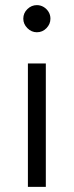

<svg xmlns="http://www.w3.org/2000/svg" viewBox="-20 -539 288 750"><path d="M89 191V-291H159V191ZM124 -519Q138 -519 150 -512Q162 -505 169.5 -493Q177 -481 177 -466Q177 -445 161.5 -429Q146 -413 124 -413Q103 -413 87 -429Q71 -445 71 -466Q71 -488 87 -503.5Q103 -519 124 -519Z"/></svg>

Font: MuseoModerno Thin Light
Style: Regular
Weight: 300
Version: Version 1.003